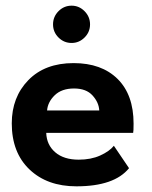

<svg xmlns="http://www.w3.org/2000/svg" viewBox="-20 -645 535 677"><path d="M232.5 -625Q259 -625 278.2 -605.5Q297.5 -586 297.5 -559Q297.5 -532 278.2 -512.8Q259 -493.5 232.5 -493.5Q205.5 -493.5 186.2 -512.8Q167 -532 167 -559Q167 -586 186.2 -605.5Q205.5 -625 232.5 -625ZM143 -176.5Q144.5 -134 174.8 -108Q205 -82 257.5 -82Q301 -82 333.5 -96.8Q366 -111.5 381.5 -131L435 -52Q383 12 249.5 12Q146.5 12 84 -47.5Q21.5 -107 21.5 -210Q21.5 -302.5 80 -362.5Q138.5 -422.5 239.5 -422.5Q338 -422.5 394.5 -366.8Q451 -311 451 -209Q451 -181.5 449.5 -176.5ZM330 -255.5Q328.5 -284 306.2 -308.5Q284 -333 241 -333Q197.5 -333 173 -309.2Q148.5 -285.5 146 -255.5Z"/></svg>

Font: League Spartan SemiBold
Style: Regular
Weight: 600
Foundry: The League of Moveable Type
Version: Version 2.002